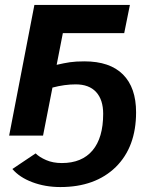

<svg xmlns="http://www.w3.org/2000/svg" viewBox="-20 -548 618 776"><path d="M209 -286Q239 -293 262.5 -296.5Q286 -300 321 -300Q424 -300 477 -247Q530 -194 530 -94Q530 46 448 127Q365 208 224 208Q163 208 111 188.5Q59 169 30 135L124 72Q139 87 166.5 99Q194 111 230 111Q311 111 354 60Q397 9 397 -88Q397 -145 368.5 -176Q340 -207 286 -207Q241 -207 192 -194L154 0H17L119 -528H505L482 -414H234Z"/></svg>

Font: Libra Sans Modern
Style: Bold Italic
Weight: 700
Italic angle: -12°
Foundry: Stefan Peev, Context Ltd
Version: Version 1.000